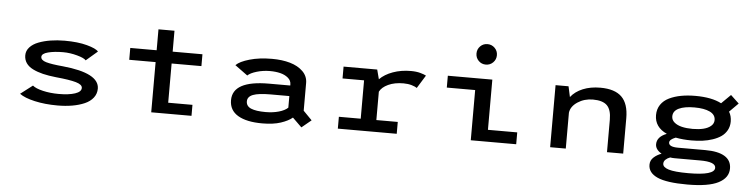

<svg xmlns="http://www.w3.org/2000/svg" viewBox="-53 -1059 6056 1541"><g transform="rotate(5 2975.0 -288.5)"><path d="M424 11Q323 11 240.2 -7.8Q157.5 -26.5 117.5 -56.5L215 -131Q240 -109.5 298.8 -95.8Q357.5 -82 426.5 -82Q508 -82 557.5 -98.5Q607 -115 607 -146Q607 -173.5 555 -188.5Q503 -203.5 392.5 -214Q332 -220.5 286.5 -231.5Q241 -242.5 205 -260.5Q169 -278.5 150.5 -305.5Q132 -332.5 132 -368Q132 -404.5 158 -433Q184 -461.5 227.8 -478.2Q271.5 -495 324.8 -503.5Q378 -512 437 -512Q543.5 -512 617.5 -492Q691.5 -472 710.5 -448.5L618.5 -369.5Q604 -387.5 546.2 -403.2Q488.5 -419 433.5 -419Q362 -419 311.8 -406Q261.5 -393 261.5 -366.5Q261.5 -340 304 -327.2Q346.5 -314.5 441.5 -306Q735.5 -277 735.5 -151.5Q735.5 -110 710.5 -78Q685.5 -46 641.8 -27Q598 -8 543.2 1.5Q488.5 11 424 11Z M966.5 -404.5V-500H1179V-668.5H1308V-500H1548V-404.5H1308V-88.5H1503.5V0H1179V-404.5Z M2108 -512Q2189.5 -512 2253.8 -493.5Q2318 -475 2357.5 -436Q2397 -397 2397 -342.5V-119.5L2467 -48L2390 15.5L2316 -57Q2283 -29 2222.8 -9Q2162.5 11 2073.5 11Q1947.5 11 1878 -30.2Q1808.5 -71.5 1808.5 -153Q1808.5 -311.5 2101 -311.5H2272V-320.5Q2272 -351.5 2246.5 -373Q2221 -394.5 2183.2 -403.8Q2145.5 -413 2100 -413Q2045 -413 1993.8 -397.8Q1942.5 -382.5 1921 -361.5L1819 -436Q1849.5 -467 1927.8 -489.5Q2006 -512 2108 -512ZM2092.5 -82Q2152 -82 2199.8 -95.8Q2247.5 -109.5 2272 -133V-226.5H2120Q2024 -226.5 1980 -209.5Q1936 -192.5 1936 -155Q1936 -115.5 1976 -98.8Q2016 -82 2092.5 -82Z M2984.5 -95.5H3157V0H2682.5V-95.5H2858.5V-404.5H2685V-500H2956L2976 -423.5Q3016.5 -464.5 3082.2 -488.2Q3148 -512 3227 -512Q3270.5 -512 3303 -503Q3335.5 -494 3350 -485.5L3285 -380.5Q3274 -389.5 3243.8 -398.8Q3213.5 -408 3176.5 -408Q3104.5 -408 3053.5 -384.2Q3002.5 -360.5 2984.5 -324Z M3879 -639.5Q3855 -615.5 3820.5 -615.5Q3786 -615.5 3762.2 -639.5Q3738.5 -663.5 3738.5 -698Q3738.5 -732.5 3762.2 -756.5Q3786 -780.5 3820.5 -780.5Q3855 -780.5 3879 -756.5Q3903 -732.5 3903 -698Q3903 -663.5 3879 -639.5ZM3883.5 -95.5H4119.5V0H3753.5V-404.5H3525V-500H3883.5Z M4393 0V-500H4497.5L4516 -415Q4551.5 -460.5 4612.8 -485.8Q4674 -511 4753.5 -511Q4870 -511 4925.8 -456.2Q4981.5 -401.5 4981.5 -285V0H4851V-262Q4851 -342 4816 -376.5Q4781 -411 4702.5 -411Q4633 -411 4579.2 -375.5Q4525.5 -340 4519 -289V0Z M5519 -153Q5448 -153 5390.5 -164.5Q5341 -145.5 5341 -121Q5341 -85.5 5416.5 -85.5H5635.5Q5739 -85.5 5792.5 -52.8Q5846 -20 5846 45Q5846 119.5 5765.8 161Q5685.5 202.5 5515 202.5Q5348.5 202.5 5274 169Q5199.5 135.5 5199.5 70.5Q5199.5 35 5225.8 11Q5252 -13 5288.5 -26Q5238 -55.5 5238 -98Q5238 -158.5 5316.5 -188.5Q5217 -234 5217 -331Q5217 -379 5241.2 -415Q5265.5 -451 5308.5 -471.8Q5351.5 -492.5 5404 -502.2Q5456.5 -512 5519 -512Q5650.5 -512 5729 -471L5803 -544L5870 -481L5798.5 -409.5Q5819 -376 5819 -331Q5819 -292 5801.8 -261Q5784.5 -230 5756 -210.2Q5727.5 -190.5 5688.2 -177.2Q5649 -164 5607.2 -158.5Q5565.5 -153 5519 -153ZM5519 -246Q5567.5 -246 5605 -255Q5642.5 -264 5665.8 -283.8Q5689 -303.5 5689 -332Q5689 -375.5 5643.5 -397.2Q5598 -419 5519 -419Q5439 -419 5393.5 -397.2Q5348 -375.5 5348 -332Q5348 -303.5 5371.2 -283.8Q5394.5 -264 5432.2 -255Q5470 -246 5519 -246ZM5309 52Q5309 81 5356.8 96Q5404.5 111 5516 111Q5727 111 5727 49.5Q5727 1 5602 1H5396Q5378 1 5360 -2Q5337.5 6 5323.2 19.8Q5309 33.5 5309 52Z"/></g></svg>

Font: League Mono Wide Medium
Style: Regular
Weight: 500
Width: 8
Designer: Tyler Finck
Foundry: The League of Moveable Type / Tyler Finck
Version: Version 2.210